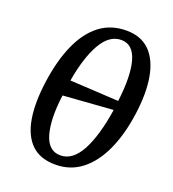

<svg xmlns="http://www.w3.org/2000/svg" viewBox="-140 -878 899 996"><g transform="rotate(20 309.0 -380.0)"><path d="M278 10Q193 10 145 -37Q97 -84 82.5 -171Q68 -258 85 -379Q102 -500 141 -587.5Q180 -675 241.5 -722.5Q303 -770 389 -770Q469 -770 517 -722.5Q565 -675 581 -587Q597 -499 580 -378Q563 -258 522.5 -171Q482 -84 420.5 -37Q359 10 278 10ZM472 -412Q490 -555 467.5 -635Q445 -715 380 -715Q314 -715 269.5 -637Q225 -559 203 -427ZM286 -44Q353 -44 398 -127Q443 -210 466 -360L191 -340Q173 -205 196 -124.5Q219 -44 286 -44Z"/></g></svg>

Font: Noto Serif Medium
Style: Italic
Weight: 500
Italic angle: -12°
Designer: Monotype Design Team
Foundry: Monotype Imaging Inc.
Version: Version 2.014; ttfautohint (v1.8.4.7-5d5b)